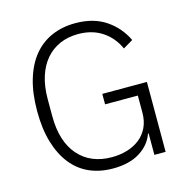

<svg xmlns="http://www.w3.org/2000/svg" viewBox="-106 -811 897 923"><g transform="rotate(-15 342.0 -349.0)"><path d="M553 -107H550Q531 -53 478.5 -20.5Q426 12 345 12Q280 12 228 -11Q176 -34 139.5 -80Q103 -126 83 -193Q63 -260 63 -349Q63 -437 83 -504.5Q103 -572 140 -617.5Q177 -663 230 -686.5Q283 -710 349 -710Q439 -710 500 -669Q561 -628 593 -561L544 -532Q518 -590 468 -623Q418 -656 349 -656Q298 -656 257 -638Q216 -620 187 -586Q158 -552 142.5 -503Q127 -454 127 -392V-307Q127 -181 187.5 -111.5Q248 -42 354 -42Q394 -42 429.5 -52.5Q465 -63 492 -84Q519 -105 534.5 -137Q550 -169 550 -212V-296H387V-348H609V0H553Z"/></g></svg>

Font: IBM Plex Sans Arabic Light
Style: Regular
Weight: 300
Designer: Mike Abbink, Paul van der Laan, Pieter van Rosmalen, Wael Morcos, Khajak Apelian
Foundry: Bold Monday
Version: Version 1.2